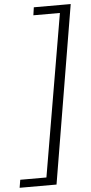

<svg xmlns="http://www.w3.org/2000/svg" viewBox="-127 -813 480 1016"><g transform="rotate(-5 113.0 -305.5)"><path d="M-58 125H81L228 -736H87L93 -778H289L131 167H-65Z"/></g></svg>

Font: Nebula Sans Book
Style: Regular
Weight: 400
Italic angle: -9°
Designer: Paul D. Hunt for Adobe (as Source Sans)
Foundry: Nebula Entertainment & Broadcasting LLC
Version: Version 1.010